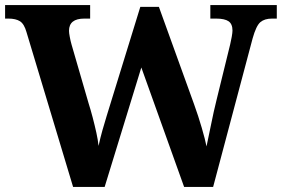

<svg xmlns="http://www.w3.org/2000/svg" viewBox="-20 -734 1107 754"><path d="M84 -608Q75 -640 58.5 -650.5Q42 -661 13 -661H0V-714H334V-661H311Q251 -661 251 -613Q251 -605 254 -589Q257 -573 261 -559L328 -328Q336 -303 344 -272.5Q352 -242 358.5 -212.5Q365 -183 367 -161Q374 -193 382 -221.5Q390 -250 399 -279L531 -707H604L742 -325Q759 -278 772.5 -231.5Q786 -185 791 -159Q799 -195 809 -245.5Q819 -296 831 -344L884 -560Q887 -572 890 -589Q893 -606 893 -614Q893 -640 877.5 -650.5Q862 -661 829 -661H806V-714H1067V-661H1048Q1019 -661 1002.5 -647Q986 -633 972 -583L817 0H703L535 -469L391 0H267Z"/></svg>

Font: NotoSerif-Bold
Style: Regular
Weight: 700
Designer: Monotype Design Team
Foundry: Monotype Imaging Inc.
Version: Version 2.007; ttfautohint (v1.8) -l 8 -r 50 -G 200 -x 14 -D